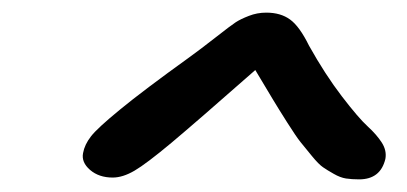

<svg xmlns="http://www.w3.org/2000/svg" viewBox="-20 -738 650 307"><path d="M554.2 -451.2Q542.5 -451.2 533.2 -452.6Q523.9 -454.1 513.7 -460Q503.4 -465.8 496.6 -470.5Q489.7 -475.1 478.5 -488.8Q467.3 -502.4 460.4 -511Q453.6 -519.5 439.2 -542.2Q424.8 -564.9 416.3 -579.1Q407.7 -593.3 388.2 -626Q293.9 -543 253.9 -509.5Q213.9 -476.1 195.1 -465.1Q176.3 -454.1 160.2 -454.1Q138.2 -454.1 124 -466.3Q109.9 -478.5 112.8 -493.2Q115.2 -506.8 125.5 -520Q135.7 -533.2 172.4 -563.2Q209 -593.3 282.2 -646Q299.8 -658.7 324.5 -678Q349.1 -697.3 356.9 -702.4Q364.7 -707.5 377.9 -712.6Q391.1 -717.8 405.8 -717.8Q428.7 -717.8 443.8 -706.8Q459 -695.8 474.1 -665Q500 -618.7 526.6 -584Q553.2 -549.3 567.9 -535.9Q582.5 -522.5 590.6 -509.8Q598.6 -497.1 596.2 -483.9Q588.4 -451.2 554.2 -451.2Z"/></svg>

Font: Shantell Sans Irregular Bouncy
Style: Italic
Weight: 400
Italic angle: -11.31°
Designer: Stephen Nixon, Anya Danilova, Shantell Martin
Foundry: Arrow Type
Version: Version 1.006;[9816181b4]